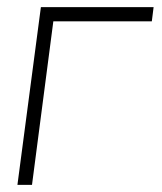

<svg xmlns="http://www.w3.org/2000/svg" viewBox="-20 -520 457 540"><path d="M412 -500 407 -460H130L70 0H29L95 -500Z"/></svg>

Font: Bellota Light
Style: Italic
Weight: 300
Italic angle: -7.5°
Designer: Kemie Guaida
Foundry: Kemie Guaida
Version: Version 4.001